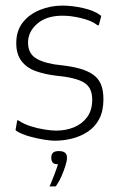

<svg xmlns="http://www.w3.org/2000/svg" viewBox="-20 -497 426 685"><path d="M41 -65Q41 -68 43 -68Q45 -68 48 -66Q64 -55 88.5 -47Q113 -39 138.5 -35Q164 -31 181 -31Q214 -31 243 -42.5Q272 -54 290.5 -78.5Q309 -103 309 -142Q309 -186 278 -203.5Q247 -221 180 -227Q139 -232 107 -243.5Q75 -255 56.5 -279.5Q38 -304 38 -343Q38 -387 61 -416.5Q84 -446 122 -461.5Q160 -477 203 -477Q238 -477 277.5 -468Q317 -459 339 -442Q341 -440 341 -439Q341 -438 340 -435L333 -409Q331 -404 325 -409Q307 -423 271 -432Q235 -441 203 -441Q146 -441 113 -412.5Q80 -384 80 -345Q80 -304 112.5 -286.5Q145 -269 201 -264Q236 -260 263.5 -252.5Q291 -245 310.5 -232Q330 -219 339.5 -197.5Q349 -176 349 -143Q349 -101 334 -72.5Q319 -44 293 -27Q267 -10 236.5 -2.5Q206 5 175 5Q161 5 136 1Q111 -3 84.5 -10.5Q58 -18 40 -29Q37 -31 36 -32Q35 -33 36 -36ZM219 66Q219 76 213.5 94Q208 112 199.5 131.5Q191 151 181 165Q180 168 178 168Q176 168 169 168Q162 168 157 168Q157 167 157 166.5Q157 166 160 161Q166 147 174 126Q182 105 187 89Q173 89 168 83Q163 77 163 66Q163 54 169 48Q175 42 190 42Q204 42 211.5 47.5Q219 53 219 66Z"/></svg>

Font: Glory Thin ExtraLight
Style: Regular
Weight: 250
Version: Version 1.011